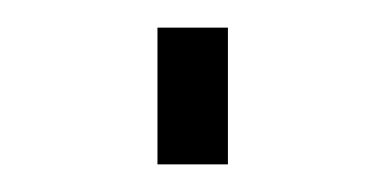

<svg xmlns="http://www.w3.org/2000/svg" viewBox="-20 -119 279 139"><path d="M94 -99H145V0H94Z"/></svg>

Font: Hanken Grotesk ExtraLight
Style: Regular
Weight: 200
Designer: Alfredo Marco Pradil
Foundry: Hanken Design Co.
Version: Version 3.014